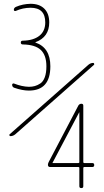

<svg xmlns="http://www.w3.org/2000/svg" viewBox="-20 -756 540 996"><path d="M391.6 85V-172.9H390.6L252.9 87.9L252 88.9L252.9 89.8H386.7Q391.6 89.8 391.6 85ZM402.3 -217.8Q412.1 -217.8 412.1 -208V85Q412.1 89.8 417 89.8H459Q468.8 89.8 468.8 100.1Q468.8 110.4 459 110.4H417Q412.1 110.4 412.1 115.2V210Q412.1 219.7 401.9 219.7Q391.6 219.7 391.6 210V115.2Q391.6 110.4 386.7 110.4H239.3Q229.5 110.4 228.5 99.6Q228.5 90.8 234.4 81.1L386.7 -209Q392.6 -217.8 402.3 -217.8ZM34.2 -49.8Q30.3 -49.8 28.8 -53.7Q27.3 -57.6 30.3 -59.6L438.5 -419.9Q450.2 -429.7 463.9 -429.7Q466.8 -429.7 468.3 -425.8Q469.7 -421.9 467.8 -419.9L59.6 -59.6Q47.9 -49.8 34.2 -49.8ZM53.7 -300.8Q43 -304.7 43 -316.4Q43 -320.3 46.4 -322.3Q49.8 -324.2 53.7 -322.3Q93.8 -306.6 129.9 -305.7Q146.5 -305.7 160.6 -309.6Q174.8 -313.5 189.5 -323.2Q204.1 -333 212.4 -355.5Q220.7 -377.9 220.7 -412.1Q220.7 -469.7 191.4 -497.1Q162.1 -524.4 98.6 -525.4Q87.9 -525.4 87.9 -535.2Q87.9 -544.9 97.7 -544.9Q153.3 -545.9 184.1 -570.3Q214.8 -594.7 214.8 -639.6Q214.8 -715.8 138.7 -715.8Q98.6 -715.8 61.5 -699.2Q57.6 -698.2 54.7 -699.7Q51.8 -701.2 51.8 -705.1Q51.8 -715.8 63.5 -720.7Q97.7 -735.4 138.7 -736.3Q184.6 -736.3 210 -710.9Q235.4 -685.5 235.4 -639.6Q235.4 -563.5 164.1 -537.1Q163.1 -537.1 163.1 -536.1Q163.1 -535.2 164.1 -535.2Q241.2 -508.8 241.2 -412.1Q241.2 -286.1 129.9 -286.1Q95.7 -286.1 53.7 -300.8Z"/></svg>

Font: Rounded Mgen+ 1mn thin
Style: Regular
Weight: 100
Designer: [Source Han Sans]
Ryoko NISHIZUKA  (kana & ideographs); Paul D. Hunt (Latin, Greek & Cyrillic); Wenlong ZHANG  (bopomofo
Version: Version 1.059.20150602